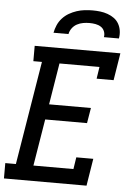

<svg xmlns="http://www.w3.org/2000/svg" viewBox="-62 -1001 724 1047"><g transform="rotate(5 300.0 -477.5)"><path d="M0 0V-84H58L151 -651H104V-735H573L549 -586H456L466 -651H247L210 -424H439L425 -340H196L154 -84H373L383 -149H476L452 0ZM200 -815Q204 -836 213 -857Q222 -878 238 -895.5Q254 -913 274 -924.5Q294 -936 315.5 -943Q337 -950 359 -952.5Q381 -955 402 -955Q423 -955 444 -952.5Q465 -950 484.5 -943Q504 -936 520 -924.5Q536 -913 546 -895.5Q556 -878 559 -857Q562 -836 558 -815H476Q479 -832 473 -847Q467 -862 454 -870.5Q441 -879 424.5 -882Q408 -885 391 -885Q374 -885 356.5 -882Q339 -879 323 -870.5Q307 -862 296 -847Q285 -832 282 -815Z"/></g></svg>

Font: Iosevka Etoile Medium
Style: Italic
Weight: 500
Italic angle: -9°
Designer: Belleve Invis
Foundry: Belleve Invis
Version: Version 22.1.2; ttfautohint (v1.8.4)